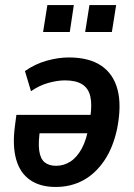

<svg xmlns="http://www.w3.org/2000/svg" viewBox="-20 -732 533 762"><path d="M201 10Q139 10 99 -18Q59 -46 44 -100Q29 -154 39 -230L45 -276H356L346 -203H122L140 -224Q131 -168 135.5 -135Q140 -102 157 -88Q174 -74 203 -74Q233 -74 259 -90.5Q285 -107 304.5 -142.5Q324 -178 333 -235L338 -265Q346 -316 338.5 -349Q331 -382 306 -397.5Q281 -413 238 -413Q208 -413 172 -403Q136 -393 103 -370L79 -450Q119 -478 165 -491Q211 -504 253 -504Q333 -504 381.5 -471.5Q430 -439 446.5 -376.5Q463 -314 445 -222Q429 -146 393.5 -94Q358 -42 309.5 -16Q261 10 201 10ZM318 -605 335 -712H441L424 -605ZM151 -605 168 -712H273L257 -605Z"/></svg>

Font: Nunito Sans 10pt Condensed
Style: Bold Italic
Weight: 700
Width: 3
Italic angle: -9°
Designer: Vernon Adams
Foundry: Vernon Adams
Version: Version 3.101;gftools[0.9.27]